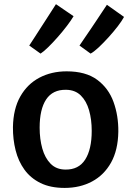

<svg xmlns="http://www.w3.org/2000/svg" viewBox="-20 -914 644 942"><path d="M297 8Q227.5 8 178.8 -16Q130 -40 100 -81.5Q70 -123 56.5 -176.8Q43 -230.5 43.5 -290Q45 -379.5 79.5 -440.5Q114 -501.5 173.2 -532.8Q232.5 -564 307 -564Q400.5 -564 456.5 -522.8Q512.5 -481.5 537 -413.8Q561.5 -346 560.5 -267Q559 -177.5 524.8 -116.2Q490.5 -55 431.5 -23.5Q372.5 8 297 8ZM300.5 -82Q366 -81 398 -131.2Q430 -181.5 430 -272Q430 -327.5 417 -373Q404 -418.5 376.2 -445.8Q348.5 -473 304 -473.5Q238.5 -474.5 206.5 -426.2Q174.5 -378 174.5 -287.5Q174.5 -232 187.5 -185.5Q200.5 -139 228.2 -110.8Q256 -82.5 300.5 -82ZM179 -651 123.5 -690.5Q136 -709.5 149.5 -730.5Q163 -751.5 177 -773.2Q191 -795 204.8 -816.2Q218.5 -837.5 231.2 -857.2Q244 -877 254.5 -893.5L341 -834.5Q329 -814 308.2 -786.8Q287.5 -759.5 263.2 -732Q239 -704.5 216.5 -682.5Q194 -660.5 179 -651ZM424.5 -651 370 -690.5Q382 -708.5 396 -728.8Q410 -749 424.5 -770.5Q439 -792 453 -813Q467 -834 480.2 -854Q493.5 -874 504.5 -890.5L588.5 -831Q578.5 -812 557.8 -785Q537 -758 512 -730.5Q487 -703 463.8 -681.2Q440.5 -659.5 424.5 -651Z"/></svg>

Font: Merriweather Sans Medium
Style: Regular
Weight: 500
Designer: Eben Sorkin
Foundry: Eben Sorkin
Version: Version 2.001